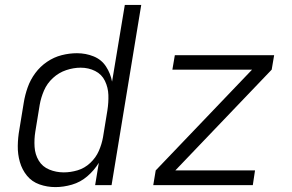

<svg xmlns="http://www.w3.org/2000/svg" viewBox="-20 -755 1192 783"><path d="M206 8Q239 8 273.5 -2Q308 -12 336 -36Q364 -60 383 -91L368 0H435L556 -735H489L437 -422Q431 -455 412.5 -483.5Q394 -512 362 -525Q330 -538 294 -538Q263 -538 231.5 -530Q200 -522 172 -503Q144 -484 124 -457Q104 -430 93 -399Q82 -368 77 -337L59 -227Q53 -194 52.5 -160Q52 -126 61 -94.5Q70 -63 90 -38.5Q110 -14 141 -3Q172 8 206 8ZM605 0H1011L1020 -60H695L1088 -471L1098 -530H693L683 -471H1008L615 -60ZM240 -52Q209 -52 181 -63.5Q153 -75 138 -100Q123 -125 121 -156Q119 -187 124 -218L142 -328Q147 -357 159.5 -386Q172 -415 196 -437Q220 -459 250 -469Q280 -479 309 -479Q341 -479 368 -465.5Q395 -452 408 -425Q421 -398 422 -367.5Q423 -337 418 -305L400 -195Q395 -167 383 -139.5Q371 -112 348 -90.5Q325 -69 296.5 -60.5Q268 -52 240 -52Z"/></svg>

Font: Iosevka Sparkle Light Oblique
Style: Regular
Weight: 300
Italic angle: -9°
Designer: Belleve Invis
Foundry: Belleve Invis
Version: Version 4.5.0; ttfautohint (v1.8.3)